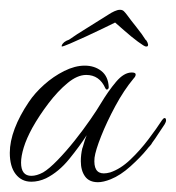

<svg xmlns="http://www.w3.org/2000/svg" viewBox="-20 -365 359 392"><path d="M180 7Q162 7 153.5 -5Q145 -17 145 -36Q145 -49 148 -62Q149 -64 151 -71.5Q153 -79 157 -89Q143 -67 121.5 -40.5Q100 -14 74 -1Q59 6 44 6Q24 6 12 -9.5Q0 -25 0 -53Q0 -76 10 -102.5Q20 -129 39 -157Q51 -175 70 -192Q89 -209 111 -220Q133 -231 153 -231Q173 -231 187 -220Q201 -209 202 -187Q202 -184 199.5 -182.5Q197 -181 195 -185Q183 -212 156 -212Q138 -212 118 -195.5Q98 -179 79 -154Q60 -129 46 -104Q34 -82 28.5 -64Q23 -46 23 -33Q23 -6 44 -6Q55 -6 68 -13Q80 -20 97.5 -38Q115 -56 132.5 -78Q150 -100 164.5 -121Q179 -142 186 -154Q201 -179 217 -198Q233 -217 249 -217Q257 -217 257 -213Q257 -209 253 -205Q233 -181 215.5 -148.5Q198 -116 186.5 -87Q175 -58 173 -43Q170 -11 192 -11Q195 -11 198 -11.5Q201 -12 205 -13Q226 -20 246 -39Q266 -58 283 -80.5Q300 -103 311 -120Q314 -124 316 -124Q319 -124 319 -119Q319 -116 316 -111Q309 -101 303 -91.5Q297 -82 291 -74Q289 -70 286 -67Q283 -64 280 -60Q267 -44 246.5 -25.5Q226 -7 206 1Q191 7 180 7ZM106 -270Q106 -270 106 -272Q109 -280 121 -284Q135 -294 159.5 -309Q184 -324 201 -335Q207 -339 213.5 -342Q220 -345 225 -345Q230 -345 233 -342Q236 -339 239 -335Q247 -324 259 -309Q271 -294 277 -284Q279 -283 281 -278.5Q283 -274 282 -272Q282 -270 278 -270Q275 -270 261.5 -280Q248 -290 234.5 -302Q221 -314 215 -319Q207 -315 190.5 -307Q174 -299 155.5 -290.5Q137 -282 123 -276Q109 -270 106 -270Z"/></svg>

Font: Waterfall
Style: Regular
Weight: 400
Designer: Robert E. Leuschke
Foundry: Robert E. Leuschke
Version: Version 1.010; ttfautohint (v1.8.3)